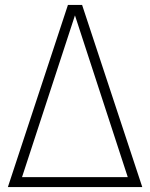

<svg xmlns="http://www.w3.org/2000/svg" viewBox="-20 -760 610 780"><path d="M12 0 256 -740H313.5L558 0ZM69.5 -40.5H499L284.5 -697.5Z"/></svg>

Font: Encode Sans Condensed ExtraLight
Style: Regular
Weight: 200
Width: 3
Designer: Multiple Designers
Foundry: Impallari Type
Version: Version 3.000; ttfautohint (v1.8.3) -l 8 -r 50 -G 200 -x 14 